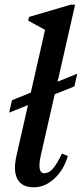

<svg xmlns="http://www.w3.org/2000/svg" viewBox="-20 -785 349 818"><path d="M124 13Q73 13 54 -22.5Q35 -58 51 -125L172 -658L100 -697L104 -713L281 -765H300L155 -128Q136 -47 169 -47Q188 -47 205 -66Q222 -85 244 -131L269 -120Q251 -60 211 -23.5Q171 13 124 13ZM19 -305 31 -358 309 -471 297 -417Z"/></svg>

Font: Platypi
Style: Italic
Weight: 400
Italic angle: -13°
Designer: David Sargent
Foundry: Bolt Cutter Type
Version: Version 1.200; ttfautohint (v1.8.4.7-5d5b)